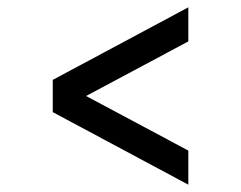

<svg xmlns="http://www.w3.org/2000/svg" viewBox="-20 -592 658 524"><path d="M494 -88 124 -286V-374L494 -572V-479L215 -330L494 -181Z"/></svg>

Font: Hermit Light
Style: Regular
Weight: 300
Designer: Pablo Caro
Version: Version 2.000;PS 002.000;hotconv 1.0.88;makeotf.lib2.5.64775